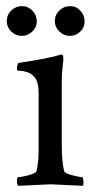

<svg xmlns="http://www.w3.org/2000/svg" viewBox="-20 -601 297 624"><path d="M180.7 -131.8Q180.7 -75.2 188.5 -44.9Q190.4 -38.1 213.9 -31.7Q237.3 -25.4 247.1 -25.4Q250 -25.4 251 -13.7Q252 -2 250 2.9Q152.3 -2 145.5 -2Q138.7 -2 39.1 2.9Q35.2 -1 35.2 -13.2Q35.2 -25.4 39.1 -25.4Q50.8 -25.4 73.7 -31.7Q96.7 -38.1 98.6 -44.9Q105.5 -73.2 105.5 -113.3V-297.9Q105.5 -335.9 91.8 -350.6Q82 -362.3 67.9 -366.7Q53.7 -371.1 44.4 -371.1Q35.2 -371.1 35.2 -373Q35.2 -395.5 41 -396.5Q137.7 -411.1 175.8 -422.9L177.7 -423.8Q179.7 -423.8 180.7 -423.8Q184.6 -423.8 185.5 -415Q186.5 -406.2 185.5 -402.3Q180.7 -364.3 180.7 -333ZM208 -581.1Q227.5 -581.1 241.2 -566.4Q254.9 -551.8 254.9 -531.2Q254.9 -511.7 240.7 -498Q226.6 -484.4 207 -484.4Q187.5 -484.4 172.9 -498.5Q158.2 -512.7 158.2 -532.2Q158.2 -552.7 172.9 -566.9Q187.5 -581.1 208 -581.1ZM51.8 -581.1Q71.3 -581.1 85.4 -566.4Q99.6 -551.8 99.6 -531.2Q99.6 -512.7 85 -498.5Q70.3 -484.4 50.8 -484.4Q31.2 -484.4 16.6 -498.5Q2 -512.7 2 -532.2Q2 -552.7 16.6 -566.9Q31.2 -581.1 51.8 -581.1Z"/></svg>

Font: Crimson Text
Style: Roman
Weight: 400
Version: Version 0.13